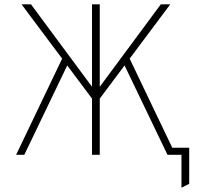

<svg xmlns="http://www.w3.org/2000/svg" viewBox="-20 -720 965 893"><path d="M824 153V0H760V-33H860V135ZM437 -252V-307L728 -700H772ZM55 0 278 -466 301 -433 93 0ZM415 -252 80 -700H124L415 -307ZM408 0V-700H444V0ZM759 0 551 -433 574 -466 797 0Z"/></svg>

Font: Overpass Thin
Style: Regular
Weight: 250
Designer: Delve Withrington, Dave Bailey, Thomas Jockin
Foundry: Delve Fonts LLC
Version: Version 4.000